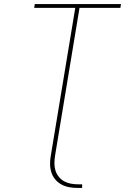

<svg xmlns="http://www.w3.org/2000/svg" viewBox="-20 -755 640 949"><path d="M386 174H366Q344 174 323.5 170.5Q303 167 285 157.5Q267 148 254 133Q241 118 234.5 98.5Q228 79 227.5 58Q227 37 231 15L352 -716H149L152 -735H578L575 -716H373L252 15Q249 34 249 52.5Q249 71 254 87.5Q259 104 270 118Q281 132 296 140.5Q311 149 329 152.5Q347 156 366 156H386Z"/></svg>

Font: Iosevka SS04 Thin Extended
Style: Italic
Weight: 100
Width: 7
Italic angle: -9°
Monospace: yes
Designer: Belleve Invis
Foundry: Belleve Invis
Version: Version 19.0.0; ttfautohint (v1.8.4)